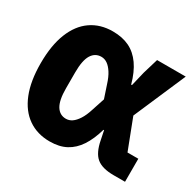

<svg xmlns="http://www.w3.org/2000/svg" viewBox="-124 -678 849 830"><g transform="rotate(30 300.0 -262.5)"><path d="M586 0H529Q472 0 444 -23Q416 -46 405 -104L396 -148H393Q378 -95 354.5 -59.5Q331 -24 297.5 -6Q264 12 216 12Q154 12 108.5 -19.5Q63 -51 38.5 -112Q14 -173 14 -262Q14 -351 38.5 -412.5Q63 -474 108.5 -505.5Q154 -537 216 -537Q264 -537 299 -520Q334 -503 359 -467.5Q384 -432 399 -377H403L420 -448L443 -525H586L474 -266L532 -115H586ZM228 -108Q244 -108 258 -117.5Q272 -127 285 -147Q298 -167 308 -199L329 -263L308 -326Q298 -358 285 -378Q272 -398 258 -407.5Q244 -417 228 -417Q197 -417 180 -389.5Q163 -362 163 -302V-223Q163 -163 180 -135.5Q197 -108 228 -108Z"/></g></svg>

Font: Lilex
Style: Regular
Weight: 400
Monospace: yes
Designer: Mike Abbink, Paul van der Laan, Pieter van Rosmalen, Mikhael Khrustik
Foundry: Mikhael Khrustik
Version: Version 2.510